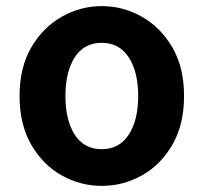

<svg xmlns="http://www.w3.org/2000/svg" viewBox="-20 -594 666 628"><path d="M313 14Q243 14 181.5 -20.5Q120 -55 82 -121Q44 -187 44 -280Q44 -373 82 -438.5Q120 -504 181.5 -539Q243 -574 313 -574Q383 -574 444.5 -539Q506 -504 544 -438.5Q582 -373 582 -280Q582 -187 544 -121Q506 -55 444.5 -20.5Q383 14 313 14ZM313 -106Q370 -106 401 -153.5Q432 -201 432 -280Q432 -359 401 -406.5Q370 -454 313 -454Q255 -454 224.5 -406.5Q194 -359 194 -280Q194 -201 224.5 -153.5Q255 -106 313 -106Z"/></svg>

Font: Source Han Sans TC
Style: Bold
Weight: 700
Designer: Ryoko NISHIZUKA Ë•øÂ°öÊ∂ºÂ≠ê (kana, bopomofo & ideographs); Paul D. Hunt (Latin, Greek & Cyrillic); Sandoll Communicatio
Foundry: Adobe
Version: Version 2.004;hotconv 1.0.118;makeotfexe 2.5.65603